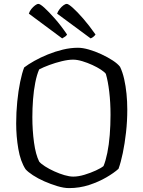

<svg xmlns="http://www.w3.org/2000/svg" viewBox="-20 -965 735 985"><path d="M334 0Q308 0 274.5 -10Q241 -20 208 -34.5Q175 -49 149 -66Q123 -83 111 -97Q85 -137 74 -201Q63 -265 63 -332Q63 -388 68.5 -443.5Q74 -499 83.5 -545Q93 -591 104 -619Q125 -635 156 -652.5Q187 -670 225 -685.5Q263 -701 302.5 -710.5Q342 -720 380 -720Q404 -720 435.5 -711Q467 -702 499.5 -687Q532 -672 558 -655Q584 -638 596 -622Q609 -595 617 -559.5Q625 -524 629 -484Q633 -444 633 -403Q633 -343 626.5 -285.5Q620 -228 610 -180Q600 -132 588 -99Q565 -78 525.5 -55Q486 -32 437 -16Q388 0 334 0ZM356 -59Q382 -59 413.5 -68.5Q445 -78 472 -90.5Q499 -103 511 -113Q522 -139 530.5 -180.5Q539 -222 543 -272.5Q547 -323 547 -376Q547 -439 540.5 -494Q534 -549 523 -586Q517 -595 498 -607.5Q479 -620 454 -631.5Q429 -643 402.5 -651Q376 -659 355 -659Q330 -659 297 -651Q264 -643 233 -631.5Q202 -620 181 -609Q169 -582 161 -541.5Q153 -501 149.5 -455Q146 -409 146 -364Q146 -296 154.5 -234Q163 -172 181 -136Q190 -125 211 -111.5Q232 -98 258.5 -86Q285 -74 310.5 -66.5Q336 -59 356 -59ZM299 -768 128 -895Q132 -908 141 -919Q150 -930 160 -937.5Q170 -945 177 -945Q186 -945 208 -925Q230 -905 261 -870Q292 -835 324 -788Q322 -783 314.5 -777.5Q307 -772 299 -768ZM445 -768 273 -895Q277 -907 286 -918.5Q295 -930 305 -937.5Q315 -945 323 -945Q331 -945 353.5 -925Q376 -905 406.5 -870Q437 -835 470 -788Q467 -783 460 -777Q453 -771 445 -768Z"/></svg>

Font: Texturina Medium 12pt ExtraLight
Style: Regular
Weight: 250
Version: Version 1.002